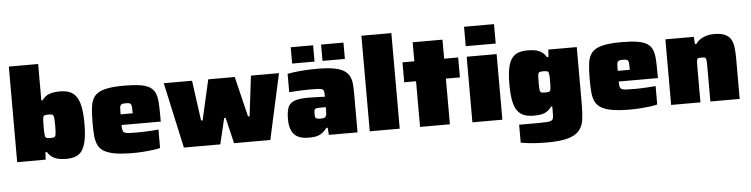

<svg xmlns="http://www.w3.org/2000/svg" viewBox="-52 -1012 5816 1487"><g transform="rotate(-5 2856.0 -268.5)"><path d="M428 8Q400 8 373 3Q346 -2 323 -16Q300 -30 283 -58H272L268 0H47V-743H275V-460H285Q304 -487 327 -498.5Q350 -510 374.5 -513.5Q399 -517 424 -517Q467 -517 498 -505Q529 -493 550 -464Q571 -435 581.5 -383.5Q592 -332 592 -253Q592 -175 582 -124Q572 -73 552 -44Q532 -15 501 -3.5Q470 8 428 8ZM319 -164Q336 -164 345.5 -166Q355 -168 358.5 -176.5Q362 -185 363.5 -203.5Q365 -222 365 -255Q365 -288 363.5 -307Q362 -326 358.5 -334Q355 -342 345.5 -344Q336 -346 319 -346Q299 -346 290 -343Q281 -340 278 -325Q276 -312 275.5 -295.5Q275 -279 275 -255Q275 -231 275.5 -214.5Q276 -198 278 -186Q281 -171 290 -167.5Q299 -164 319 -164Z M948 8Q863 8 808.5 -1.5Q754 -11 722.5 -30Q691 -49 676.5 -80Q662 -111 658.5 -154Q655 -197 655 -254Q655 -326 661.5 -376.5Q668 -427 692.5 -458Q717 -489 772 -503.5Q827 -518 922 -518Q1001 -518 1049.5 -510Q1098 -502 1125.5 -483.5Q1153 -465 1165 -434.5Q1177 -404 1179.5 -359.5Q1182 -315 1182 -254V-216H877Q877 -190 880.5 -176Q884 -162 896 -156Q908 -150 933 -149Q958 -148 1002 -148Q1020 -148 1045.5 -149Q1071 -150 1100 -151.5Q1129 -153 1159 -156V-13Q1139 -7 1104.5 -2.5Q1070 2 1029 5Q988 8 948 8ZM971 -281V-299Q971 -329 970 -345.5Q969 -362 964 -369.5Q959 -377 949.5 -379Q940 -381 923 -381Q908 -381 898.5 -379Q889 -377 884 -369.5Q879 -362 878 -345.5Q877 -329 877 -299H989Z M1343 0 1231 -510H1451L1494 -197H1506L1577 -510H1783L1859 -197H1871L1909 -510H2127L2015 0H1733L1685 -201H1674L1626 0Z M2311 8Q2264 8 2231.5 -7.5Q2199 -23 2182 -58Q2165 -93 2165 -149Q2165 -206 2178 -239.5Q2191 -273 2228.5 -287Q2266 -301 2338 -301Q2346 -301 2361 -300.5Q2376 -300 2394.5 -299.5Q2413 -299 2431.5 -298.5Q2450 -298 2465 -297V-313Q2465 -332 2461.5 -342.5Q2458 -353 2447 -357Q2436 -361 2413 -362Q2390 -363 2352 -363Q2328 -363 2300.5 -362Q2273 -361 2245.5 -359.5Q2218 -358 2193 -356V-499Q2234 -507 2292 -512.5Q2350 -518 2422 -518Q2501 -518 2551.5 -509Q2602 -500 2631 -482Q2660 -464 2673.5 -437.5Q2687 -411 2690 -377Q2693 -343 2693 -301V0H2470L2466 -56H2456Q2432 -25 2408.5 -11.5Q2385 2 2361 5Q2337 8 2311 8ZM2420 -131Q2432 -131 2440.5 -133Q2449 -135 2453.5 -139.5Q2458 -144 2461 -151Q2464 -158 2464.5 -167.5Q2465 -177 2465 -189V-216H2422Q2400 -216 2389.5 -213Q2379 -210 2376.5 -200.5Q2374 -191 2374 -169Q2374 -155 2376 -146.5Q2378 -138 2388 -134.5Q2398 -131 2420 -131ZM2235 -575V-702H2409V-575ZM2471 -575V-702H2645V-575Z M2788 0V-743H3021V0Z M3179 0V-355H3087V-510H3179V-658H3411V-510H3520V-355H3411V0Z M3586 -592V-743H3819V-592ZM3586 0V-510H3819V0Z M4146 206Q4110 206 4072.5 204Q4035 202 4001.5 198Q3968 194 3945 190V50Q3968 50 3990.5 50Q4013 50 4036 50Q4059 50 4082 50Q4131 50 4157.5 48.5Q4184 47 4196 40.5Q4208 34 4210.5 19.5Q4213 5 4213 -21V-68H4203Q4184 -41 4161 -28.5Q4138 -16 4113.5 -13Q4089 -10 4065 -10Q4021 -10 3990 -21.5Q3959 -33 3938 -61.5Q3917 -90 3907 -139.5Q3897 -189 3897 -266Q3897 -342 3906.5 -391Q3916 -440 3936.5 -468Q3957 -496 3987.5 -507Q4018 -518 4060 -518Q4089 -518 4116 -513.5Q4143 -509 4165.5 -495Q4188 -481 4205 -453H4217L4221 -510H4442V-55Q4442 9 4434.5 57.5Q4427 106 4399 139Q4371 172 4311.5 189Q4252 206 4146 206ZM4169 -181Q4191 -181 4199.5 -184.5Q4208 -188 4210 -204Q4212 -216 4212.5 -230Q4213 -244 4213 -263Q4213 -282 4213 -295.5Q4213 -309 4211 -319Q4209 -338 4199.5 -342Q4190 -346 4169 -346Q4152 -346 4142.5 -344Q4133 -342 4129.5 -334.5Q4126 -327 4125 -310Q4124 -293 4124 -263Q4124 -233 4125 -216Q4126 -199 4129.5 -192Q4133 -185 4142.5 -183Q4152 -181 4169 -181Z M4813 8Q4728 8 4673.5 -1.5Q4619 -11 4587.5 -30Q4556 -49 4541.5 -80Q4527 -111 4523.5 -154Q4520 -197 4520 -254Q4520 -326 4526.5 -376.5Q4533 -427 4557.5 -458Q4582 -489 4637 -503.5Q4692 -518 4787 -518Q4866 -518 4914.5 -510Q4963 -502 4990.5 -483.5Q5018 -465 5030 -434.5Q5042 -404 5044.5 -359.5Q5047 -315 5047 -254V-216H4742Q4742 -190 4745.5 -176Q4749 -162 4761 -156Q4773 -150 4798 -149Q4823 -148 4867 -148Q4885 -148 4910.5 -149Q4936 -150 4965 -151.5Q4994 -153 5024 -156V-13Q5004 -7 4969.5 -2.5Q4935 2 4894 5Q4853 8 4813 8ZM4836 -281V-299Q4836 -329 4835 -345.5Q4834 -362 4829 -369.5Q4824 -377 4814.5 -379Q4805 -381 4788 -381Q4773 -381 4763.5 -379Q4754 -377 4749 -369.5Q4744 -362 4743 -345.5Q4742 -329 4742 -299H4854Z M5131 0V-510H5352L5356 -453H5366Q5386 -480 5411 -494Q5436 -508 5461.5 -513Q5487 -518 5508 -518Q5561 -518 5592.5 -504.5Q5624 -491 5639.5 -464.5Q5655 -438 5659.5 -400Q5664 -362 5664 -314V0H5436V-268Q5436 -297 5435 -312.5Q5434 -328 5430.5 -335Q5427 -342 5419.5 -343.5Q5412 -345 5399 -345Q5385 -345 5376.5 -344Q5368 -343 5364.5 -336.5Q5361 -330 5360 -315Q5359 -300 5359 -273V0Z"/></g></svg>

Font: Saira SemiExpanded Black
Style: Regular
Weight: 900
Width: 6
Designer: Hector Gatti with collaboration of the Omnibus-Type team
Foundry: Omnibus-Type
Version: Version 1.101